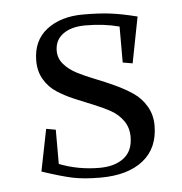

<svg xmlns="http://www.w3.org/2000/svg" viewBox="-41 -496 515 543"><g transform="rotate(-5 216.5 -224.0)"><path d="M58.1 -23.9 82 -143.1 108.9 -138.2V-41Q162.6 -20 223.1 -20Q266.1 -20 292 -39.8Q317.9 -59.6 317.9 -100.1Q317.9 -126 304.2 -145.5Q290.5 -165 268.8 -177Q247.1 -189 220.7 -199.5Q194.3 -210 168 -221.2Q141.6 -232.4 119.9 -246.6Q98.1 -260.7 84.5 -283.7Q70.8 -306.6 70.8 -336.9Q70.8 -394.5 110.8 -425.3Q150.9 -456.1 213.9 -456.1Q259.3 -456.1 290.8 -452.1Q322.3 -448.2 367.2 -437L341.8 -306.2L314 -311V-413.1Q270.5 -424.8 217.8 -424.8Q177.7 -424.8 154.3 -407.7Q130.9 -390.6 130.9 -359.9Q130.9 -338.9 145 -322.3Q159.2 -305.7 181.9 -293.9Q204.6 -282.2 232.2 -271.5Q259.8 -260.7 287.1 -248Q314.5 -235.4 337.2 -220Q359.9 -204.6 374 -180.4Q388.2 -156.2 388.2 -126Q388.2 -61.5 344.5 -26.9Q300.8 7.8 223.1 7.8Q176.8 7.8 144.3 1Q111.8 -5.9 58.1 -23.9Z"/></g></svg>

Font: Dehuti Alt
Style: Book
Weight: 400
Version: Version 1.2